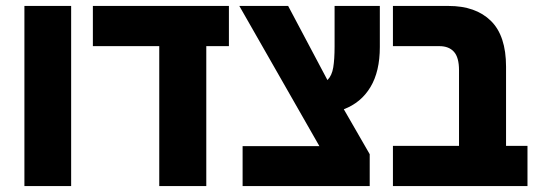

<svg xmlns="http://www.w3.org/2000/svg" viewBox="-20 -625 1802 645"><path d="M62 0V-605H219V0Z M515 0V-470H292V-605H749V-470H673V0Z M795 0V-134H1053L784 -605H948L1080 -356Q1095 -371 1099.5 -398.5Q1104 -426 1104 -469V-605H1256V-467Q1256 -385 1224.5 -332.5Q1193 -280 1135 -258L1222 -107V0Z M1300 0V-135H1522V-389Q1522 -432 1505 -451Q1488 -470 1456 -470H1300V-605H1487Q1578 -605 1629 -555Q1680 -505 1680 -401V-135H1752V0Z"/></svg>

Font: Noto Sans Hebrew Condensed ExtraBold
Style: Regular
Weight: 800
Width: 3
Designer: Monotype Design Team
Foundry: Monotype Imaging Inc.
Version: Version 2.004; ttfautohint (v1.8.4.7-5d5b)